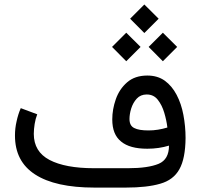

<svg xmlns="http://www.w3.org/2000/svg" viewBox="-20 -851 910 871"><path d="M570.3 -766.1 634.8 -701.2 699.7 -766.1 634.8 -830.6ZM654.3 -638.2 718.8 -573.2 783.7 -638.2 718.8 -702.6ZM488.3 -638.2 552.7 -573.2 617.7 -638.2 552.7 -702.6ZM746.6 -190.4C746.6 -148.4 731 -121.1 699.7 -107.9C668 -94.7 621.6 -87.9 560.5 -87.9H406.7C319.3 -87.9 252 -100.6 204.6 -125.5C157.2 -150.4 133.3 -189.9 133.3 -243.7C133.3 -257.8 134.8 -272.9 137.2 -288.6C139.6 -304.2 143.6 -318.8 148.9 -332.5L74.2 -360.4C65.9 -341.3 59.6 -321.3 55.2 -300.3C50.3 -279.3 47.9 -258.3 47.9 -236.3C47.9 -157.7 78.1 -99.1 139.2 -59.6C200.2 -20 290 0 408.7 0H550.3C615.2 0 667.5 -5.9 707 -17.6C746.6 -28.8 775.9 -50.8 793.9 -83.5C812 -115.7 821.3 -163.1 821.8 -225.1C821.8 -260.7 818.4 -295.9 812 -329.6C805.7 -363.3 795.4 -394 781.2 -420.9C767.1 -447.8 749.5 -468.8 727.5 -484.9C705.6 -500.5 679.2 -508.3 648.4 -508.3C610.8 -508.3 580.1 -498 556.6 -477.5C533.2 -457 516.1 -431.6 505.4 -400.9C494.6 -370.1 489.3 -339.8 489.3 -309.1C489.3 -263.7 502.4 -230.5 529.3 -209C555.7 -187 595.2 -176.3 648.4 -176.3C683.6 -176.3 716.3 -181.2 746.6 -190.4ZM739.3 -272.5C725.1 -268.1 710.9 -265.1 696.8 -262.7C682.6 -260.3 668 -259.3 653.8 -259.3C625 -259.3 603.5 -262.7 589.4 -270C574.7 -276.9 567.4 -290.5 567.4 -311C567.4 -325.2 569.8 -341.3 575.2 -358.9C580.6 -376 588.9 -391.1 600.6 -403.8C611.8 -416 627 -422.4 645.5 -422.4C666.5 -422.4 683.1 -414.6 695.8 -398.4C708.5 -382.3 718.3 -362.8 725.1 -339.8C731.9 -316.9 736.8 -294.4 739.3 -272.5Z"/></svg>

Font: Vazir
Style: Regular
Weight: 400
Designer: Saber Rastikerdar
Foundry: Saber Rastikerdar
Version: Version 27.002;January 24, 2021;FontCreator 13.0.0.2683 64-b